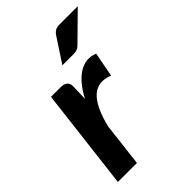

<svg xmlns="http://www.w3.org/2000/svg" viewBox="-205 -778 867 867"><g transform="rotate(-45 228.5 -344.5)"><path d="M23.9 0 82 -485.4H145.5Q165 -485.4 176.3 -475.8Q187.5 -466.3 186.5 -445.3L184.1 -370.6Q202.6 -405.8 223.9 -431.2Q245.1 -456.5 268.3 -470.7Q291.5 -484.9 315.7 -487.3Q339.8 -489.7 364.3 -479L341.8 -361.3Q312 -373.5 286.1 -371.1Q260.3 -368.7 238.8 -350.1Q217.3 -331.5 200 -296.1Q182.6 -260.7 169.9 -207.5L145.5 0ZM457 -689.5 332 -566.4Q322.3 -556.6 313 -553.2Q303.7 -549.8 290.5 -549.8H219.2L294.4 -664.6Q302.2 -676.8 312.5 -683.1Q322.8 -689.5 341.8 -689.5Z"/></g></svg>

Font: Carlito
Style: Bold Italic
Weight: 700
Italic angle: -7°
Designer: Lukasz Dziedzic
Foundry: tyPoland Lukasz Dziedzic
Version: Version 1.104